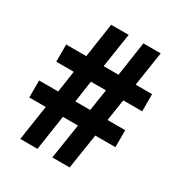

<svg xmlns="http://www.w3.org/2000/svg" viewBox="-169 -832 892 950"><g transform="rotate(30 277.5 -357.0)"><path d="M430 -420 411 -297H512V-200H397L366 0H267L298 -200H212L182 0H84L114 -200H20V-297H129L147 -420H47V-518H162L191 -714H291L261 -518H346L375 -714H474L444 -518H538V-420ZM227 -297H312L331 -420H245Z"/></g></svg>

Font: Noto Sans Myanmar UI Condensed
Style: Bold
Weight: 700
Width: 3
Designer: Monotype Design Team
Foundry: Monotype Imaging Inc.
Version: Version 2.103; ttfautohint (v1.8.4.7-5d5b)